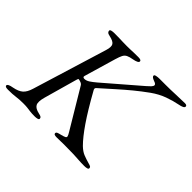

<svg xmlns="http://www.w3.org/2000/svg" viewBox="-160 -873 1096 1096"><g transform="rotate(45 388.0 -325.0)"><path d="M7 5Q-5 5 -11 2.5Q-17 0 -17 -6Q-17 -18 19 -24Q56 -31 75 -47.5Q94 -64 105 -101L243 -551Q254 -586 244.5 -600.5Q235 -615 202 -622Q187 -625 182 -630Q177 -635 177 -642Q177 -648 186.5 -650.5Q196 -653 208 -653Q233 -653 248.5 -652.5Q264 -652 277.5 -651.5Q291 -651 311 -651Q329 -651 339.5 -651.5Q350 -652 363.5 -652.5Q377 -653 402 -653Q426 -653 426 -642Q426 -635 416 -630Q406 -625 389 -622Q365 -618 352 -611.5Q339 -605 332 -591.5Q325 -578 317 -551L261 -360Q259 -353 262 -350Q265 -347 272 -347Q287 -347 303 -357.5Q319 -368 339 -385L550 -567Q563 -578 572 -587.5Q581 -597 581 -605Q581 -608 577.5 -612Q574 -616 562 -620Q551 -624 544.5 -628.5Q538 -633 538 -640Q538 -646 550 -648.5Q562 -651 574 -651H624Q664 -651 706.5 -653Q749 -655 776 -655Q793 -655 793 -644Q793 -637 783 -632Q773 -627 756 -624Q719 -617 677.5 -602Q636 -587 595 -558Q552 -527 515 -496.5Q478 -466 440 -432Q402 -398 356 -357Q352 -353 352 -348.5Q352 -344 355 -339Q414 -233 458 -169Q502 -105 537 -70Q560 -48 581.5 -39.5Q603 -31 628 -24Q644 -20 648.5 -16.5Q653 -13 653 -6Q653 0 644 2.5Q635 5 623 5Q596 5 577 3.5Q558 2 533.5 1Q509 0 463 0Q452 0 444.5 0Q437 0 427 0.5Q417 1 396 1Q384 1 378.5 -1.5Q373 -4 373 -10Q373 -17 381 -20.5Q389 -24 403 -27Q423 -32 430.5 -36Q438 -40 436 -48Q434 -56 424 -72L284 -306Q279 -315 267 -319Q255 -323 251 -323Q247 -323 245 -315.5Q243 -308 241 -302L187 -110Q175 -67 185 -49Q195 -31 228 -24Q243 -21 248 -17Q253 -13 253 -6Q253 0 244 2.5Q235 5 223 5Q198 5 184 3Q170 1 157.5 -0.5Q145 -2 126 -2Q92 -2 68.5 1.5Q45 5 7 5Z"/></g></svg>

Font: EB Garamond
Style: Italic
Weight: 400
Italic angle: -17.2°
Designer: Georg Duffner and Octavio Pardo
Foundry: Georg Duffner
Version: Version 1.001